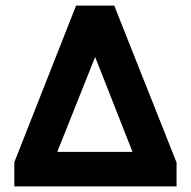

<svg xmlns="http://www.w3.org/2000/svg" viewBox="-20 -664 680 684"><path d="M31 0V-86L251 -644H387L609 -85V0ZM184 -123H452L319 -461Z"/></svg>

Font: Kanit SemiBold
Style: Regular
Weight: 600
Designer: Katatrad Team
Foundry: CadsonDemak
Version: Version 2.000; ttfautohint (v1.8.3)